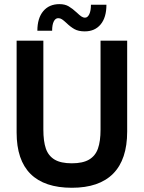

<svg xmlns="http://www.w3.org/2000/svg" viewBox="-20 -894 697 930"><path d="M60.5 -252V-697H190V-267Q190 -209.5 202.2 -174.2Q214.5 -139 244.5 -121Q274.5 -103 328 -103Q381 -103 411.5 -121Q442 -139 454.5 -174.5Q467 -210 467 -266V-697H596V-257Q596 -121.5 528.2 -53Q460.5 15.5 328 15.5Q195.5 15.5 128 -51.5Q60.5 -118.5 60.5 -252ZM301.5 -783Q288.5 -795 280.2 -800.5Q272 -806 262 -806Q248.5 -806 240.5 -790.2Q232.5 -774.5 232.5 -745H161Q161 -806 189.5 -840Q218 -874 268 -874Q294.5 -874 312.8 -863.2Q331 -852.5 352 -833Q365 -820.5 373.8 -814.5Q382.5 -808.5 392 -808.5Q404.5 -808.5 412.5 -825.2Q420.5 -842 420.5 -871H495.5Q495.5 -809.5 467.5 -775.8Q439.5 -742 390.5 -742Q360 -742 340.5 -753Q321 -764 301.5 -783Z"/></svg>

Font: HK Grotesk
Style: Bold
Weight: 700
Designer: Alfredo Marco Pradil
Foundry: Hanken Design Co.
Version: Version 3.001